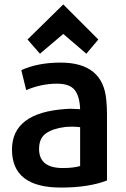

<svg xmlns="http://www.w3.org/2000/svg" viewBox="-20 -829 567 865"><path d="M462 -16Q380 16 254 16Q34 16 34 -155Q34 -322 277 -338Q298 -340 341 -337Q339 -395 316.5 -423.5Q294 -452 237 -452Q166 -452 98 -423L76 -513Q151 -547 253 -547Q445 -547 459 -377Q462 -345 462 -314ZM341 -81V-256Q309 -260 274 -257Q218 -250 187 -228Q156 -206 156 -158Q156 -72 263 -72Q311 -72 341 -81ZM265 -676 160 -587 104 -651 265 -809 423 -651 369 -587Z"/></svg>

Font: Repo
Style: DemiBold
Weight: 600
Designer: Stefan Peev
Foundry: Context Ltd
Version: Version 001.000